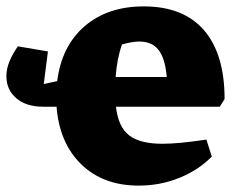

<svg xmlns="http://www.w3.org/2000/svg" viewBox="-25 -569 746 601"><path d="M110 -235Q57 -235 26 -261.5Q-5 -288 -5 -331Q-5 -353 4.5 -376.5Q14 -400 31 -424L125 -408L112 -306L154 -315Q168 -425 240 -487Q312 -549 425 -549Q549 -549 613.5 -474.5Q678 -400 678 -259L663 -235H338Q345 -172 379 -145.5Q413 -119 483 -119Q508 -119 540.5 -122Q573 -125 621 -132L638 -79Q597 -37 537 -12.5Q477 12 409 12Q298 12 229.5 -54.5Q161 -121 152 -235ZM411 -439Q390 -439 357 -430Q341 -386 337 -328H497Q492 -386 471.5 -412.5Q451 -439 411 -439Z"/></svg>

Font: Piazzolla SC ExtraBold
Style: Regular
Weight: 800
Designer: Juan Pablo del Peral
Foundry: Huerta Tipografica
Version: Version 1.330